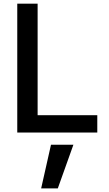

<svg xmlns="http://www.w3.org/2000/svg" viewBox="-20 -731 599 1059"><path d="M207 308.1 261.2 67.4H384.8L298.8 308.1ZM75.2 0V-710.9H187.5V-95.7H516.6V0Z"/></svg>

Font: Ride Light
Style: Bold
Weight: 600
Version: Version 3.000